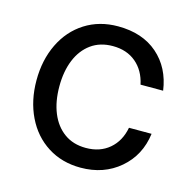

<svg xmlns="http://www.w3.org/2000/svg" viewBox="-86 -617 710 714"><g transform="rotate(15 269.5 -260.0)"><path d="M42 -260Q42 -338 72 -400Q102 -462 157 -497Q212 -532 284 -532Q378 -532 436.5 -481Q495 -430 507 -344H420Q409 -396 373.5 -426Q338 -456 284 -456Q235 -456 200.5 -431Q166 -406 148 -362Q130 -318 130 -260Q130 -202 148 -158Q166 -114 200.5 -89Q235 -64 284 -64Q338 -64 374 -94.5Q410 -125 420 -178H507Q496 -93 434.5 -40.5Q373 12 284 12Q212 12 157 -23Q102 -58 72 -120Q42 -182 42 -260Z"/></g></svg>

Font: Aspekta Variable
Style: Regular
Weight: 400
Designer: Ivo Dolenc
Version: Version 2.100